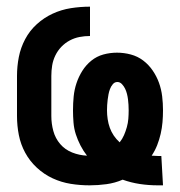

<svg xmlns="http://www.w3.org/2000/svg" viewBox="-20 -548 540 576"><path d="M453 8Q426 8 399.5 4Q373 0 348 -9Q325 1 299.5 4.5Q274 8 249 8Q220 8 192 3.5Q164 -1 138 -13Q112 -25 90.5 -45Q69 -65 55.5 -90Q42 -115 36.5 -143Q31 -171 31 -200V-320Q31 -349 36.5 -377Q42 -405 55.5 -430.5Q69 -456 90.5 -475.5Q112 -495 138 -507Q164 -519 192.5 -523.5Q221 -528 250 -528V-440Q234 -440 218.5 -437Q203 -434 189 -426.5Q175 -419 164 -407.5Q153 -396 146 -381.5Q139 -367 136.5 -351.5Q134 -336 134 -320V-200Q134 -177 140 -155Q146 -133 160.5 -116Q175 -99 196.5 -90.5Q218 -82 241 -81Q230 -95 221.5 -111.5Q213 -128 207.5 -145Q202 -162 200.5 -180.5Q199 -199 199 -217Q199 -238 201 -258.5Q203 -279 209.5 -298.5Q216 -318 227 -335.5Q238 -353 254 -366Q270 -379 290 -384.5Q310 -390 331 -390Q352 -390 372.5 -384.5Q393 -379 409.5 -366.5Q426 -354 438 -336.5Q450 -319 457 -299.5Q464 -280 466.5 -259Q469 -238 469 -217Q469 -199 467.5 -181.5Q466 -164 462 -146.5Q458 -129 451.5 -112.5Q445 -96 435 -81Q440 -81 445 -80.5Q450 -80 455 -80Q457 -80 459.5 -80Q462 -80 464 -80L469 8Q465 8 461 8Q457 8 453 8ZM339 -121Q347 -131 352 -142.5Q357 -154 360.5 -166.5Q364 -179 365 -191.5Q366 -204 366 -217Q366 -225 365.5 -233.5Q365 -242 364 -250Q363 -258 361 -266Q359 -274 355.5 -281.5Q352 -289 346 -295.5Q340 -302 332 -302Q324 -302 318.5 -295.5Q313 -289 310 -281Q307 -273 305.5 -265Q304 -257 303 -249Q302 -241 301.5 -233Q301 -225 301 -217Q301 -204 303 -190.5Q305 -177 309.5 -164.5Q314 -152 321.5 -141Q329 -130 339 -121Z"/></svg>

Font: Iosevka SS04
Style: Bold
Weight: 700
Monospace: yes
Designer: Belleve Invis
Foundry: Belleve Invis
Version: Version 19.0.0; ttfautohint (v1.8.4)